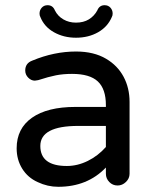

<svg xmlns="http://www.w3.org/2000/svg" viewBox="-20 -707 589 738"><path d="M135 -642Q132 -647 132 -655Q132 -668 140.5 -677.5Q149 -687 163 -687Q183 -687 191 -667Q202 -645 223.5 -632.5Q245 -620 272 -620Q301 -620 321.5 -632.5Q342 -645 354 -667Q362 -687 382 -687Q396 -687 404.5 -677.5Q413 -668 413 -655Q413 -647 410 -642Q394 -604 357 -583Q320 -562 272 -562Q225 -562 187.5 -583Q150 -604 135 -642ZM270 -296H387V-303Q387 -365 356 -394Q325 -423 257 -423Q223 -423 195 -417.5Q167 -412 127 -399L114 -397Q100 -397 88.5 -408.5Q77 -420 77 -436Q77 -464 104 -474Q188 -509 272 -509Q341 -509 388 -481Q432 -455 455 -412Q478 -369 478 -315V-39Q478 -21 464 -7.5Q450 6 432 6Q413 6 400 -7.5Q387 -21 387 -39V-63Q316 11 204 11Q163 11 125 -7Q87 -24 65.5 -58.5Q44 -93 44 -137Q44 -213 103 -254.5Q162 -296 270 -296ZM237 -69Q278 -69 317.5 -88.5Q357 -108 387 -142V-223H281Q135 -223 135 -146Q135 -69 237 -69Z"/></svg>

Font: 寒蝉全圆体
Style: Regular
Weight: 400
Designer: Warren2060
      Designed by Motoya company      

      [Varela Round]
      Joe Prince(Latin component); Avraham Cornf
Foundry: ChillType
Version: Version 3.200